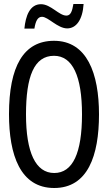

<svg xmlns="http://www.w3.org/2000/svg" viewBox="-20 -930 540 960"><path d="M102 -787H152C158 -824 168 -846 190 -846C221 -846 268 -788 316 -788C361 -788 393 -831 398 -910H347C341 -875 334 -852 312 -852C275 -852 234 -909 185 -909C129 -909 108 -850 102 -787ZM251 10C419 10 475 -152 475 -358C475 -563 415 -726 250 -726C97 -726 25 -597 25 -359C25 -156 81 10 251 10ZM251 -65C158 -65 110 -168 110 -358C110 -547 150 -651 250 -651C343 -651 390 -549 390 -358C390 -165 344 -65 251 -65Z"/></svg>

Font: Noto Sans Mono ExtraCondensed
Style: Regular
Weight: 400
Width: 2
Designer: Monotype Design Team
Foundry: Monotype Imaging Inc.
Version: Version 2.014